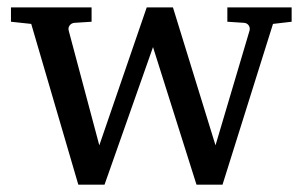

<svg xmlns="http://www.w3.org/2000/svg" viewBox="-20 -502 823 522"><path d="M722.2 -437 585 0H514.2L396 -374L264.2 0H192.9L64.9 -437L9.8 -442.9V-481.9H229V-442.9L182.1 -439.9Q173.8 -439 169.2 -432.6Q164.6 -426.3 167 -418L250 -106.9L378.9 -481.9H450.2L565.9 -106.9L658.2 -418Q660.6 -425.8 656.5 -432.4Q652.3 -439 644 -439.9L598.1 -442.9V-481.9H772.9V-442.9Z"/></svg>

Font: Charis SIL CyrE
Style: Regular
Weight: 400
Foundry: SIL International
Version: Version 5.000